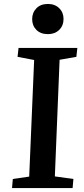

<svg xmlns="http://www.w3.org/2000/svg" viewBox="-20 -953 424 973"><path d="M153 -649 69 -665 74 -710H372L367 -665L282 -650L258 -59L352 -46L348 0H41L45 -46L128 -58ZM143 -856Q143 -889 164.5 -911Q186 -933 223 -933Q258 -933 280 -911.5Q302 -890 302 -857Q302 -823 280 -801.5Q258 -780 223 -780Q186 -780 164.5 -801.5Q143 -823 143 -856Z"/></svg>

Font: Literata 36pt SemiBold
Style: Italic
Weight: 600
Italic angle: -2°
Designer: Latin by Veronika Burian and Jose Scaglione. Greek by Irene Vlachou. Cyrillic by Vera Evstafieva
Foundry: TypeTogether
Version: Version 3.002